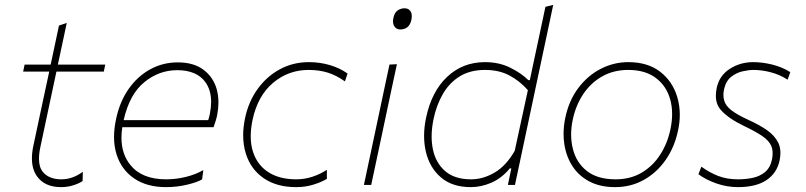

<svg xmlns="http://www.w3.org/2000/svg" viewBox="-20 -759 3306 788"><path d="M231 9Q163 9 131.5 -36Q111 -65 111 -109Q111 -133 117 -161Q137 -256 154 -335Q171 -414 182 -465H75L81 -494H188Q197 -536 205 -574Q213 -612 222 -654L254 -665Q243.5 -615.5 235.5 -578Q227.5 -540.5 217.5 -494H412L406 -465H211.5L146 -157Q140 -129.5 140 -107.5Q140 -73 155.5 -54Q180.5 -23 232 -23Q278 -23 320 -54L319 -16Q306.5 -7 282.2 1Q258 9 231 9Z M661.5 9Q583 9 530.8 -26.5Q478.5 -62 458.5 -125Q448 -158 448 -197Q448 -231.5 456.5 -271Q471.5 -342 508 -394Q544.5 -446 596.5 -474.5Q648.5 -503 709.5 -503Q774.5 -503 814.5 -473.2Q854.5 -443.5 869 -394.5Q876.5 -367.5 876.5 -338Q876.5 -314 871.5 -288Q869.5 -277 865 -262.2Q860.5 -247.5 856.5 -237H482Q478.5 -214.5 478.5 -194Q478.5 -127 515 -82Q562.5 -23 661.5 -23Q702 -23 742.2 -32.8Q782.5 -42.5 814.5 -61L809.5 -23Q792.5 -12 750 -1.5Q707.5 9 661.5 9ZM707.5 -471Q632.5 -471 572 -421.5Q511.5 -372 487.5 -266H834.5Q839 -279.5 841.5 -293Q846.5 -318.5 846.5 -341Q846.5 -389.5 822.5 -422.5Q786.5 -471 707.5 -471Z M1195.5 9Q1115 9 1062 -27.8Q1009 -64.5 989 -128.5Q978 -163.5 978 -203.5Q978 -236.5 985.5 -273Q999.5 -341 1036.8 -393Q1074 -445 1128.2 -474.5Q1182.5 -504 1247.5 -504Q1293.5 -504 1335 -491.5Q1376.5 -479 1406.5 -457L1395.5 -425Q1360.5 -450 1325 -461Q1289.5 -472 1246.5 -472Q1163.5 -472 1100.5 -418.8Q1037.5 -365.5 1016.5 -267Q1009 -231 1009 -199.5Q1009 -165.5 1018 -137Q1035.5 -82 1081.2 -52.5Q1127 -23 1195.5 -23Q1229.5 -23 1261.8 -33.5Q1294 -44 1321.5 -62V-25Q1301.5 -12.5 1268 -1.8Q1234.5 9 1195.5 9Z M1473.5 0Q1485.5 -56.5 1496.5 -108Q1507.5 -159.5 1520.5 -221L1531 -270.5Q1544 -332 1555.2 -385Q1566.5 -438 1578.5 -494L1609 -495.5Q1596.5 -438 1585.5 -386Q1574.5 -333.5 1561 -270.5L1550.5 -221Q1537.5 -159.5 1526.5 -108Q1515.5 -56.5 1503.5 0ZM1622.5 -638Q1607 -638 1598.5 -651Q1593 -659.5 1593 -671.5Q1593 -677.5 1594.5 -685Q1599 -707.5 1612 -716.2Q1625 -725 1640.5 -725Q1657 -725 1665 -712.5Q1670 -704.5 1670 -692.5Q1670 -686 1668.5 -678Q1664 -657 1652 -647.5Q1640 -638 1622.5 -638Z M1912.5 9Q1836 9 1789.8 -30.8Q1743.5 -70.5 1728 -135.5Q1720.5 -167 1720.5 -201.5Q1720.5 -237 1728.5 -275Q1751 -383 1815 -443.5Q1879 -504 1970.5 -504Q2028.5 -504 2074.2 -481.2Q2120 -458.5 2148.5 -430H2154.5L2168 -494Q2181.5 -556.5 2194.2 -616.5Q2207 -676.5 2218.5 -731L2250.5 -739Q2237.5 -677.5 2224.8 -617.5Q2212 -557.5 2198.5 -494L2140.5 -221Q2127.5 -159.5 2116.5 -108Q2105.5 -56.5 2093.5 0H2064.5L2078.5 -68H2072.5Q2039 -27.5 1996.8 -9.2Q1954.5 9 1912.5 9ZM1913.5 -23Q1962.5 -23 2010 -50.8Q2057.5 -78.5 2092.5 -140L2146.5 -389Q2113.5 -426.5 2071 -449.2Q2028.5 -472 1970.5 -472Q1910 -472 1867.2 -445.8Q1824.5 -419.5 1798 -374Q1771.5 -328.5 1759.5 -271Q1751.5 -233 1751.5 -199Q1751.5 -172 1756.5 -147Q1768 -90.5 1807 -56.8Q1846 -23 1913.5 -23Z M2504.5 9Q2443 9 2399 -14.2Q2355 -37.5 2329.2 -77.5Q2303.5 -117.5 2296 -168Q2293 -188.5 2293 -209.5Q2293 -240.5 2299.5 -273Q2314.5 -346.5 2353.8 -398.2Q2393 -450 2446.5 -477Q2500 -504 2558.5 -504Q2638.5 -504 2689.5 -464.5Q2740.5 -425 2759.5 -361Q2770 -326 2770 -288Q2770 -256 2762.5 -222Q2748 -154 2711.5 -102Q2675 -50 2622 -20.5Q2569 9 2504.5 9ZM2506.5 -23Q2567.5 -23 2613.8 -50.5Q2660 -78 2689.8 -124.5Q2719.5 -171 2731.5 -228Q2738.5 -261 2738.5 -291Q2738.5 -323 2730.5 -351.5Q2715 -406.5 2671.5 -439.2Q2628 -472 2558.5 -472Q2498 -472 2451 -445.2Q2404 -418.5 2373.2 -372Q2342.5 -325.5 2330.5 -267Q2324 -236 2324 -207Q2324 -175.5 2331.5 -147Q2345.5 -91 2389 -57Q2432.5 -23 2506.5 -23Z M3008.5 9Q2963.5 9 2920 -6.2Q2876.5 -21.5 2846.5 -44L2858.5 -75Q2891.5 -51 2927.2 -37Q2963 -23 3009.5 -23Q3040.5 -23 3069.8 -29.2Q3099 -35.5 3120.2 -53.2Q3141.5 -71 3148.5 -105Q3151 -118 3151 -130Q3151 -146.5 3145.5 -160Q3136 -182 3108 -201Q3080 -220 3031.5 -243Q2969.5 -273 2939.5 -306.5Q2918 -330 2918 -366Q2918 -381 2921.5 -398Q2932 -448.5 2974.8 -476.2Q3017.5 -504 3071.5 -504Q3109 -504 3149.5 -494Q3190 -484 3223.5 -463L3212.5 -432Q3181 -452.5 3144 -462.2Q3107 -472 3072.5 -472Q3054 -472 3028.5 -466.5Q3003 -461 2981 -443.8Q2959 -426.5 2951.5 -392Q2949 -380 2949 -369.5Q2949 -356.5 2952.5 -345.5Q2958 -325.5 2981.2 -307Q3004.5 -288.5 3051.5 -267Q3094 -248 3126.5 -225.8Q3159 -203.5 3174 -173.5Q3183 -155 3183 -131.5Q3183 -116.5 3179.5 -100Q3168.5 -48.5 3125.8 -19.8Q3083 9 3008.5 9Z"/></svg>

Font: Heraclito Thin
Style: Italic
Weight: 100
Italic angle: -12°
Designer: Kostas Bartsokas (font) & Cristiano Sobral (main changes)
Foundry: Kostas Bartsokas (font) & Cristiano Sobral (main changes)
Version: Version 1.00;July 8, 2020;FontCreator 13.0.0.2655 64-bit